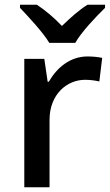

<svg xmlns="http://www.w3.org/2000/svg" viewBox="-20 -786 463 806"><path d="M187 -606H296C321 -651 383 -716 421 -753V-766H347C312 -744 276 -712 240 -677C207 -712 170 -743 135 -766H64V-753C100 -715 160 -651 187 -606ZM347 -549C274 -549 218 -501 185 -443H180L166 -539H82V0H188V-283C188 -390 261 -451 337 -451C359 -451 380 -448 397 -444L409 -543C392 -547 367 -549 347 -549Z"/></svg>

Font: Noto Sans Canadian Aboriginal Medium
Style: Regular
Weight: 500
Designer: Monotype Design Team, Typotheque's Kevin King
Foundry: Monotype Imaging Inc.
Version: Version 2.004